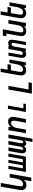

<svg xmlns="http://www.w3.org/2000/svg" viewBox="2480 -3315 1040 6040"><g transform="rotate(-90 3000.0 -295.0)"><path d="M208 17Q126 17 83 -25.5Q40 -68 40 -144Q40 -171.5 45 -199.5L149 -790H265L168.5 -242.5Q159.5 -193.5 159.5 -163Q159.5 -126.5 174.5 -108.2Q189.5 -90 226.5 -90Q295 -90 339.2 -148Q383.5 -206 400.5 -300.5L437 -509H552.5L433.5 168H318L361 -65Q332.5 -33 310.5 -15.8Q288.5 1.5 264.8 9.2Q241 17 208 17Z M1092.5 0H610L707 -550H803.5L723.5 -96.5H819L899 -550H991L911 -96.5H1010.5L1090.5 -550H1189.5Z M1655.5 205H1553L1600.5 -55.5Q1560 9.5 1502 9.5Q1467.5 9.5 1446.8 -10.2Q1426 -30 1425 -74Q1404 -27.5 1372 -9.5Q1340 8.5 1301.5 8.5Q1254 8.5 1225.8 -22.8Q1197.5 -54 1197.5 -113Q1197.5 -136 1202 -162L1270.5 -550H1383L1316 -167Q1310 -135.5 1310 -117Q1310 -100 1315.8 -92.5Q1321.5 -85 1335 -85Q1361 -85 1380 -106Q1399 -127 1406.5 -169.5L1473.5 -550H1585L1517.5 -167Q1513 -143 1513 -126.5Q1513 -105 1520.8 -95Q1528.5 -85 1544 -85Q1594 -85 1609 -169.5L1676.5 -550H1788.5Z M1915.5 -515.5 1919.5 -550H2030L2022.5 -469Q2093 -560 2199 -560Q2269 -560 2306.5 -518.5Q2344 -477 2344 -403.5Q2344 -374 2337 -337.5L2273 0H2157.5L2216.5 -306Q2224 -344.5 2224 -375.5Q2224 -468 2149.5 -468Q2105 -468 2072 -438Q2039 -408 2019 -362Q1999 -316 1990 -265L1943.5 0H1829L1903.5 -423Q1909.5 -459 1915.5 -515.5Z M2596.5 -565H2698.5L2613 -80H2764L2750 0H2497Z M3203 -550H3318L3206.5 82.5H3430L3411.5 187.5H3073.5Z M3680 -49Q3663.5 -66.5 3654.8 -92.8Q3646 -119 3646 -151Q3646 -175.5 3650 -197L3755.5 -795H3865.5L3827 -577.5H4002L3983 -472.5H3808.5L3763 -216Q3758.5 -191.5 3758.5 -170.5Q3758.5 -131 3776.2 -110.8Q3794 -90.5 3833.5 -90.5Q3899 -90.5 3940.5 -145.2Q3982 -200 3997 -282.5L4038 -518H4148L4056.5 0H3961.5L3969.5 -65.5Q3944 -35.5 3903 -13.2Q3862 9 3808.5 9Q3764 9 3730.8 -6Q3697.5 -21 3680 -49Z M4198.5 -127Q4198.5 -149.5 4203 -175L4269 -550H4367L4298 -159.5Q4296.5 -150 4296.5 -141.5Q4296.5 -119 4307.2 -107Q4318 -95 4336 -95Q4362.5 -95 4384 -116.2Q4405.5 -137.5 4411.5 -169L4478.5 -550H4588L4580.5 -519.5Q4596 -538.5 4618.2 -547.8Q4640.5 -557 4672 -557Q4709.5 -557 4739.8 -533Q4770 -509 4770 -433Q4770 -401.5 4762.5 -357L4699.5 0.5H4601.5L4670.5 -389.5Q4672.5 -399 4672.5 -410Q4672.5 -429 4663.2 -440.2Q4654 -451.5 4634 -451.5Q4615 -451.5 4598.8 -441.2Q4582.5 -431 4571.8 -414.5Q4561 -398 4558 -381L4490.5 0H4393L4401.5 -38.5Q4384 -12.5 4366.2 -1.8Q4348.5 9 4323.5 9Q4265 9 4231.8 -27.2Q4198.5 -63.5 4198.5 -127Z M4885.5 -141.5Q4885.5 -167 4891 -199L4964 -615H4881L4900 -725H5098L5007 -209.5Q5000 -170 5000 -149Q5000 -115.5 5016 -98.2Q5032 -81 5071 -81Q5113 -81 5144.8 -102.2Q5176.5 -123.5 5196.2 -158.8Q5216 -194 5223.5 -236.5L5278.5 -550H5393L5316.5 -115Q5312.5 -91 5305.5 -43L5299 4L5187.5 0L5196 -58.5Q5161.5 -20 5123.8 -6Q5086 8 5030.5 8Q4960.5 8 4923 -31.2Q4885.5 -70.5 4885.5 -141.5Z M5480 -49Q5463.5 -66.5 5454.8 -92.8Q5446 -119 5446 -151Q5446 -175.5 5450 -197L5555.5 -795H5665.5L5627 -577.5H5802L5783 -472.5H5608.5L5563 -216Q5558.5 -191.5 5558.5 -170.5Q5558.5 -131 5576.2 -110.8Q5594 -90.5 5633.5 -90.5Q5699 -90.5 5740.5 -145.2Q5782 -200 5797 -282.5L5838 -518H5948L5856.5 0H5761.5L5769.5 -65.5Q5744 -35.5 5703 -13.2Q5662 9 5608.5 9Q5564 9 5530.8 -6Q5497.5 -21 5480 -49Z"/></g></svg>

Font: JuliaMono SemiBold
Style: Italic
Weight: 600
Italic angle: -9°
Monospace: yes
Designer: cormullion
Foundry: corm
Version: Version 0.056; ttfautohint (v1.8.4)